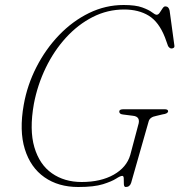

<svg xmlns="http://www.w3.org/2000/svg" viewBox="-20 -734 718 768"><path d="M474.5 -714Q522.5 -714 549 -704.2Q575.5 -694.5 588 -684.8Q600.5 -675 606.5 -675Q613.5 -675 619 -683.5Q624.5 -692 630 -700.2Q635.5 -708.5 641 -708.5Q655 -708.5 658.5 -691.5L677.5 -552Q678.5 -545.5 674.8 -542.8Q671 -540 665.5 -540Q661.5 -540 657.5 -543.5Q653.5 -547 652 -550.5L640 -584Q615.5 -646.5 575 -671.2Q534.5 -696 476.5 -696Q410 -696 351 -666Q292 -636 244 -583.5Q196 -531 163 -462.8Q130 -394.5 115.5 -318.5Q97 -214.5 117.5 -145Q138 -75.5 187.8 -40.8Q237.5 -6 306.5 -6Q383 -6 434.8 -35.2Q486.5 -64.5 501 -114L532.5 -232.5Q544.5 -268 511 -271L472 -276Q457 -277.5 457 -288Q457 -297 474 -297H639Q653 -297 652.5 -288Q650.5 -279 630.5 -276.5L605.5 -270.5Q579 -266 574.5 -248L504.5 -2.5Q499 14 483 14Q476 14 475.5 2.8Q475 -8.5 475 -19.5Q475 -30.5 469 -30.5Q461.5 -30.5 444.5 -19.5Q427.5 -8.5 392 2.8Q356.5 14 293 14Q213.5 14 157.8 -25Q102 -64 79.2 -137.8Q56.5 -211.5 75 -315Q89 -394 125.8 -465.8Q162.5 -537.5 216.2 -593.5Q270 -649.5 336 -681.8Q402 -714 474.5 -714Z"/></svg>

Font: Fraunces 9pt S000 Thin
Style: Italic
Weight: 100
Italic angle: -16°
Version: Version 1.000; ttfautohint (v1.8.3)